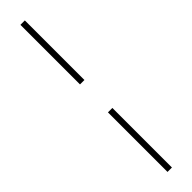

<svg xmlns="http://www.w3.org/2000/svg" viewBox="-349 -730 923 923"><g transform="rotate(-45 113.0 -268.0)"><path d="M128 -362.5H98V-767.5H128ZM98 232.5V-172.5H128V232.5Z"/></g></svg>

Font: Newsreader Display ExtraLight
Style: Regular
Weight: 275
Designer: Hugues Gentile
Foundry: Production Type
Version: Version 1.001